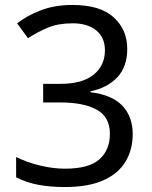

<svg xmlns="http://www.w3.org/2000/svg" viewBox="-20 -744 612 774"><path d="M493 -547Q493 -475 453 -432.5Q413 -390 345 -376V-372Q431 -362 473 -318Q515 -274 515 -203Q515 -141 486 -92.5Q457 -44 396.5 -17Q336 10 241 10Q185 10 137 1.5Q89 -7 45 -29V-111Q90 -89 142 -76.5Q194 -64 242 -64Q338 -64 380.5 -101.5Q423 -139 423 -205Q423 -272 370.5 -301.5Q318 -331 223 -331H154V-406H224Q312 -406 357.5 -443Q403 -480 403 -541Q403 -593 368 -621.5Q333 -650 273 -650Q215 -650 174 -633Q133 -616 93 -590L49 -650Q87 -680 143.5 -702Q200 -724 272 -724Q384 -724 438.5 -674Q493 -624 493 -547Z"/></svg>

Font: Noto Sans Batak
Style: Regular
Weight: 400
Designer: Monotype Design Team
Foundry: Monotype Imaging Inc.
Version: Version 2.002; ttfautohint (v1.8.4.7-5d5b)